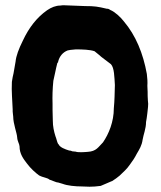

<svg xmlns="http://www.w3.org/2000/svg" viewBox="-20 -724 608 727"><path d="M25 -413C23 -379 27 -342 28 -310V-302C28 -295 30 -288 30 -283C30 -255 44 -221 45 -204C46 -188 53 -181 54 -170C54 -141 69 -122 82 -105C96 -86 114 -70 129 -59H130C142 -52 160 -51 167 -44L191 -35C194 -34 196 -33 200 -33L217 -28C235 -21 265 -18 290 -18L319 -17C332 -17 346 -18 360 -20H361C372 -25 390 -32 403 -38H404C415 -45 425 -52 433 -59C449 -75 459 -82 472 -101C482 -114 491 -128 498 -142C508 -159 517 -173 520 -195C523 -214 533 -237 533 -262C534 -266 537 -286 538 -296C539 -311 543 -327 540 -343C539 -348 539 -373 539 -375V-376C539 -384 538 -391 538 -399C539 -413 538 -428 536 -444C522 -522 494 -590 449 -643C437 -659 414 -680 398 -686C396 -687 392 -691 386 -691H384C350 -699 339 -701 302 -701L224 -704H217C213 -704 211 -703 209 -703C191 -703 174 -696 158 -685C121 -659 90 -621 66 -569C51 -539 41 -512 39 -491C34 -466 33 -451 28 -432L25 -414ZM179 -307V-330C178 -360 179 -388 182 -418C188 -442 190 -458 197 -485C197 -485 200 -488 200 -489V-490C205 -511 218 -526 236 -533C240 -534 250 -536 267 -537C293 -537 321 -536 338 -530L354 -517C364 -507 388 -491 400 -481C413 -467 413 -432 415 -402C414 -369 414 -345 411 -314C411 -263 392 -217 370 -185C352 -167 345 -151 312 -149C300 -148 275 -146 266 -150H264C261 -150 259 -151 254 -151C251 -152 248 -154 242 -154C226 -159 206 -166 201 -179H200C196 -186 193 -202 190 -208C184 -227 180 -246 180 -267Z"/></svg>

Font: Vapor
Style: Sbd
Weight: 600
Foundry: Cannot Into Space Fonts
Version: Version 0.179